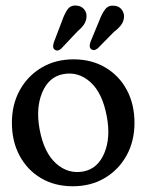

<svg xmlns="http://www.w3.org/2000/svg" viewBox="-20 -656 524 686"><path d="M243 -444Q307 -444 356.2 -415Q405.5 -386 433 -334.8Q460.5 -283.5 460.5 -217Q460.5 -152 432.5 -101Q404.5 -50 354.8 -20.2Q305 9.5 240 9.5Q175.5 9.5 126.5 -19.5Q77.5 -48.5 50 -99.8Q22.5 -151 22.5 -217.5Q22.5 -282.5 50.5 -333.5Q78.5 -384.5 128.2 -414.2Q178 -444 243 -444ZM278.5 -43.5Q329.5 -53.5 352.8 -109Q376 -164.5 361.5 -240.5Q346 -324 302.8 -362.8Q259.5 -401.5 205 -391Q154 -381 130.8 -325.5Q107.5 -270 121.5 -194Q137 -110.5 180.5 -71.8Q224 -33 278.5 -43.5ZM201.5 -581Q210.5 -607 221.5 -622.5Q232.5 -638 253.5 -636Q270 -635 280.2 -623.2Q290.5 -611.5 289 -595Q288 -580 279.5 -567.8Q271 -555.5 255.5 -542.5L199 -482.5Q185.5 -470.5 175 -479Q169.5 -483.5 169.8 -490.2Q170 -497 172.5 -505ZM335 -583Q344.5 -608.5 356.2 -623.2Q368 -638 389 -635.5Q405.5 -634 415 -621.5Q424.5 -609 423 -592.5Q421 -577.5 412 -565.8Q403 -554 387 -542L329.5 -483.5Q315 -472 305 -481Q300 -486 300.5 -492.8Q301 -499.5 303.5 -507Z"/></svg>

Font: Fraunces 144pt S100
Style: Regular
Weight: 400
Version: Version 1.000; ttfautohint (v1.8.3)